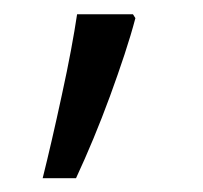

<svg xmlns="http://www.w3.org/2000/svg" viewBox="-20 -129 285 270"><path d="M88.4 -108.9C84 -79.6 77.1 -41.5 66.9 4.9C57.1 50.3 48.3 88.4 40 121.6H86.9C103.5 85.9 119.6 47.4 134.8 5.9C149.9 -35.6 162.1 -71.8 170.4 -103.5L167 -108.9Z"/></svg>

Font: Sahel Light
Style: Regular
Weight: 300
Foundry: Saber Rastikerdar (saber.rastikerdar@gmail.com)
Version: Version 3.4.0